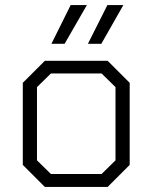

<svg xmlns="http://www.w3.org/2000/svg" viewBox="-20 -738 602 758"><path d="M70 -87V-411L157 -498H405L492 -411V-87L405 0H157ZM381 -51 436 -105V-394L381 -448H181L126 -394V-105L181 -51ZM259 -718H323L235 -565H183ZM404 -718H467L380 -565H327Z"/></svg>

Font: Chakra Petch Light
Style: Regular
Weight: 300
Designer: Katatrad Aksorn Co.,Ltd.
Foundry: Cadson Demak Co.,Ltd.
Version: Version 1.000; ttfautohint (v1.6)